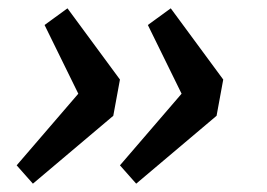

<svg xmlns="http://www.w3.org/2000/svg" viewBox="-20 -482 640 461"><path d="M59 -41 20 -85 168 -257 87 -422 142 -462 268 -291 252 -204ZM307 -41 268 -85 416 -257 335 -422 390 -462 516 -291 500 -204Z"/></svg>

Font: Source Code Pro SemiBold
Style: Italic
Weight: 600
Italic angle: -11°
Monospace: yes
Designer: Paul D. Hunt, Teo Tuominen
Foundry: Adobe Systems Incorporated
Version: Version 1.016;hotconv 1.0.116;makeotfexe 2.5.65601